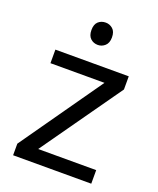

<svg xmlns="http://www.w3.org/2000/svg" viewBox="-137 -821 745 905"><g transform="rotate(20 235.0 -368.5)"><path d="M431 0H39V-58L327 -468H56V-536H424V-470L140 -68H431ZM236 -737Q256 -737 271.5 -723.5Q287 -710 287 -681Q287 -653 271.5 -639Q256 -625 236 -625Q214 -625 199 -639Q184 -653 184 -681Q184 -710 199 -723.5Q214 -737 236 -737Z"/></g></svg>

Font: Noto Sans Inscriptional Pahlavi
Style: Regular
Weight: 400
Designer: Monotype Design Team
Foundry: Monotype Imaging Inc.
Version: Version 2.003; ttfautohint (v1.8.4.7-5d5b)